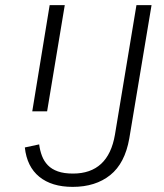

<svg xmlns="http://www.w3.org/2000/svg" viewBox="-20 -718 640 750"><path d="M572 -698 485 -177Q468 -80 410.5 -34Q353 12 264 12Q182 12 133.5 -27.5Q85 -67 77 -142L133 -154Q136 -130 144 -109Q152 -88 167 -72.5Q182 -57 206 -48.5Q230 -40 265 -40Q403 -40 429 -192L513 -698ZM174 -698H233L164 -283H106Z"/></svg>

Font: IBM Plex Mono Light
Style: Italic
Weight: 300
Italic angle: -9°
Monospace: yes
Designer: Mike Abbink, Paul van der Laan, Pieter van Rosmalen
Foundry: Bold Monday
Version: Version 2.3